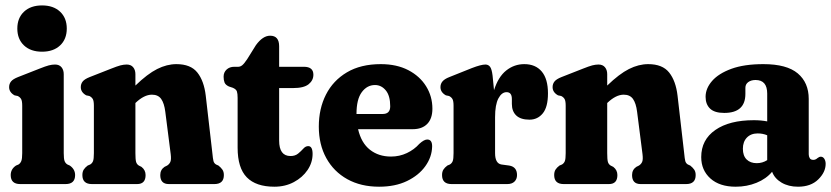

<svg xmlns="http://www.w3.org/2000/svg" viewBox="-20 -696 3142 726"><path d="M139 -500.5Q96 -500.5 70.8 -524.2Q45.5 -548 45.5 -588Q45.5 -628 70.8 -651.8Q96 -675.5 139 -675.5Q182 -675.5 207.2 -651.8Q232.5 -628 232.5 -588Q232.5 -548 207.2 -524.2Q182 -500.5 139 -500.5ZM221 -415.5V-117Q221 -95.5 224.2 -87Q227.5 -78.5 235 -74L244 -70Q264 -56 264 -34Q264 0 228 0H56.5Q20.5 0 20.5 -34Q20.5 -56.5 40.5 -70L50 -74Q57 -78.5 60.5 -87Q64 -95.5 64 -117V-296Q64 -314 60 -321.2Q56 -328.5 47 -333L35 -335.5Q14.5 -347 14.5 -366.5Q14.5 -379 21.8 -388Q29 -397 48 -404.5L129.5 -436.5Q152 -445.5 164.5 -448.8Q177 -452 188 -452Q204 -452 212.5 -441.8Q221 -431.5 221 -415.5Z M492 -415.5V-372.5Q537.5 -416.5 574.2 -435Q611 -453.5 647 -453.5Q701 -453.5 726.2 -421.8Q751.5 -390 758 -334L783 -117Q785 -95.5 787.2 -87Q789.5 -78.5 797 -74L806 -70Q815.5 -62.5 821 -54.5Q826.5 -46.5 826.5 -34Q826.5 0 790.5 0H618.5Q586 0 586 -34Q586 -54 602 -65L612 -70Q620 -75 624 -83.5Q628 -92 625.5 -113L605 -273.5Q601 -305.5 589.5 -321.8Q578 -338 554.5 -338Q525 -338 492.5 -307L492 -306.5V-117Q492 -93.5 494.5 -84.2Q497 -75 505 -70L515 -65Q530.5 -53 530.5 -34Q530.5 0 498.5 0H327.5Q291.5 0 291.5 -34Q291.5 -46.5 296.5 -54.5Q301.5 -62.5 311.5 -70L321 -74Q328.5 -78.5 331.8 -86.8Q335 -95 335 -117V-296Q335 -314 331 -321.2Q327 -328.5 318 -333L306 -335.5Q285.5 -347 285.5 -366.5Q285.5 -379 292.8 -388Q300 -397 319 -404.5L400.5 -436.5Q423 -445.5 435.5 -448.8Q448 -452 459 -452Q475 -452 483.5 -441.8Q492 -431.5 492 -415.5Z M860.5 -364 845.5 -369Q832.5 -375 829 -384.2Q825.5 -393.5 825.5 -406Q825.5 -422.5 836.8 -433Q848 -443.5 866 -443.5H881Q888.5 -443.5 895.8 -449.2Q903 -455 914.5 -472L947.5 -525Q973.5 -561 1001.5 -561Q1035.5 -561 1035.5 -521V-443.5H1129Q1165 -443.5 1165 -413.5Q1165 -392 1147 -377.5Q1129 -363 1088.5 -363H1035.5V-164.5Q1035.5 -106 1078.5 -106Q1096 -106 1107.2 -115.2Q1118.5 -124.5 1127 -134Q1135.5 -143.5 1145.5 -143.5Q1162 -143.5 1162 -114Q1162 -81.5 1143 -53.2Q1124 -25 1091.2 -7.5Q1058.5 10 1017.5 10Q948 10 913.2 -25.5Q878.5 -61 878.5 -137.5V-326Q878.5 -342 875.8 -350.2Q873 -358.5 860.5 -364Z M1615 -285Q1615 -247.5 1595.5 -227.5Q1576 -207.5 1540.5 -207.5H1334Q1346 -155.5 1378.8 -129.8Q1411.5 -104 1458.5 -104Q1490.5 -104 1518.5 -117.2Q1546.5 -130.5 1565.5 -152Q1583.5 -168.5 1595.5 -168.5Q1614.5 -168.5 1614 -141.5Q1613 -102 1588.2 -67.5Q1563.5 -33 1519 -11.5Q1474.5 10 1413.5 10Q1344.5 10 1293.2 -18.5Q1242 -47 1213.8 -98.2Q1185.5 -149.5 1185.5 -217.5Q1185.5 -285 1212.5 -338.2Q1239.5 -391.5 1291.8 -422.5Q1344 -453.5 1420 -453.5Q1480 -453.5 1523.8 -430.8Q1567.5 -408 1591.2 -369.8Q1615 -331.5 1615 -285ZM1398 -374.5Q1368 -374.5 1348 -347.5Q1328 -320.5 1328 -265.5V-265H1427Q1455.5 -265 1455.5 -294Q1455.5 -334 1438.8 -354.2Q1422 -374.5 1398 -374.5Z M1842.5 -410.5 1848 -355Q1864 -405.5 1894.2 -429.5Q1924.5 -453.5 1962.5 -453.5Q2005 -453.5 2028.5 -425.5Q2052 -397.5 2052 -343Q2052 -291.5 2032.5 -267.5Q2013 -243.5 1982 -243.5Q1949 -243.5 1932.2 -259.2Q1915.5 -275 1915.5 -303V-321.5Q1915.5 -347.5 1895.5 -347.5Q1877 -347.5 1864.5 -323.8Q1852 -300 1852 -253V-117Q1852 -78 1876 -74L1905.5 -70Q1935 -65 1935 -34Q1935 -19 1925.5 -9.5Q1916 0 1898 0H1687.5Q1651.5 0 1651.5 -34Q1651.5 -46.5 1656.5 -54.5Q1661.5 -62.5 1671.5 -70L1681 -74Q1688.5 -78.5 1691.8 -86.8Q1695 -95 1695 -117V-296Q1695 -314 1691 -321.2Q1687 -328.5 1678 -333L1666 -335.5Q1645.5 -347 1645.5 -366.5Q1645.5 -379 1653.2 -388.2Q1661 -397.5 1679 -404.5L1764 -438.5Q1799 -452 1815.5 -452Q1826.5 -452 1833 -443.5Q1839.5 -435 1842.5 -410.5Z M2276 -415.5V-372.5Q2321.5 -416.5 2358.2 -435Q2395 -453.5 2431 -453.5Q2485 -453.5 2510.2 -421.8Q2535.5 -390 2542 -334L2567 -117Q2569 -95.5 2571.2 -87Q2573.5 -78.5 2581 -74L2590 -70Q2599.5 -62.5 2605 -54.5Q2610.5 -46.5 2610.5 -34Q2610.5 0 2574.5 0H2402.5Q2370 0 2370 -34Q2370 -54 2386 -65L2396 -70Q2404 -75 2408 -83.5Q2412 -92 2409.5 -113L2389 -273.5Q2385 -305.5 2373.5 -321.8Q2362 -338 2338.5 -338Q2309 -338 2276.5 -307L2276 -306.5V-117Q2276 -93.5 2278.5 -84.2Q2281 -75 2289 -70L2299 -65Q2314.5 -53 2314.5 -34Q2314.5 0 2282.5 0H2111.5Q2075.5 0 2075.5 -34Q2075.5 -46.5 2080.5 -54.5Q2085.5 -62.5 2095.5 -70L2105 -74Q2112.5 -78.5 2115.8 -86.8Q2119 -95 2119 -117V-296Q2119 -314 2115 -321.2Q2111 -328.5 2102 -333L2090 -335.5Q2069.5 -347 2069.5 -366.5Q2069.5 -379 2076.8 -388Q2084 -397 2103 -404.5L2184.5 -436.5Q2207 -445.5 2219.5 -448.8Q2232 -452 2243 -452Q2259 -452 2267.5 -441.8Q2276 -431.5 2276 -415.5Z M2631.5 -102Q2631.5 -167.5 2684.8 -204.5Q2738 -241.5 2830.5 -241.5Q2857.5 -241.5 2881 -237V-342Q2881 -393.5 2837 -393.5Q2820 -393.5 2809.2 -385.5Q2798.5 -377.5 2798.5 -364V-341Q2798.5 -269 2718.5 -269Q2682 -269 2665 -285.2Q2648 -301.5 2648 -330Q2648 -361.5 2672.5 -389.8Q2697 -418 2745.5 -435.8Q2794 -453.5 2866.5 -453.5Q2955 -453.5 2996.5 -418.5Q3038 -383.5 3038 -322V-112.5Q3038 -104.5 3041.8 -98Q3045.5 -91.5 3055.5 -91.5Q3064 -91.5 3071.5 -98.5Q3078 -103.5 3083.5 -103.5Q3092 -103.5 3097 -95.5Q3102 -87.5 3102 -76.5Q3102 -45 3074 -17.5Q3046 10 2997.5 10Q2961.5 10 2935.2 -5.5Q2909 -21 2899.5 -46.5Q2877 -19.5 2840.5 -4.8Q2804 10 2762 10Q2701 10 2666.2 -21.2Q2631.5 -52.5 2631.5 -102ZM2789 -133.5Q2789 -107 2803.2 -93Q2817.5 -79 2841.5 -79Q2863 -79 2881 -90.5V-184.5Q2864.5 -191.5 2845 -191.5Q2819.5 -191.5 2804.2 -175.8Q2789 -160 2789 -133.5Z"/></svg>

Font: Fraunces 144pt S100
Style: Bold
Weight: 700
Version: Version 1.000; ttfautohint (v1.8.3)